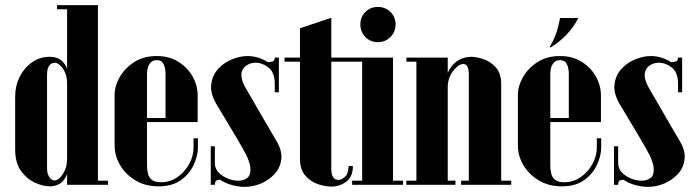

<svg xmlns="http://www.w3.org/2000/svg" viewBox="-20 -719 2720 747"><path d="M361 0V-699H241V0ZM241 -683V-699H202V-683ZM400 0V-16H361V0ZM241 -394V-103Q241 -76 232.5 -57Q224 -38 213 -27.5Q202 -17 193 -17Q185 -17 178 -23Q171 -29 167 -39.5Q163 -50 163 -65V-429Q163 -444 167 -454.5Q171 -465 178 -470Q185 -475 193 -475Q202 -475 213 -465.5Q224 -456 232.5 -438Q241 -420 241 -394ZM250 -102V-392Q250 -425 242 -448.5Q234 -472 217.5 -485Q201 -498 173 -498Q135 -498 104.5 -476.5Q74 -455 56.5 -420Q39 -385 39 -343V-138Q39 -85 62 -53.5Q85 -22 116.5 -8Q148 6 174 6Q196 6 213 -4.5Q230 -15 240 -39Q250 -63 250 -102Z M426 -351Q426 -384 445.5 -418.5Q465 -453 501.5 -477Q538 -501 590 -501Q638 -501 673.5 -479Q709 -457 729 -422Q749 -387 749 -348V-244H624V-434Q624 -443 621.5 -455Q619 -467 612 -476Q605 -485 590 -485Q575 -485 566.5 -476Q558 -467 555 -455Q552 -443 552 -434V-75Q552 -57 556 -42Q560 -27 572 -18.5Q584 -10 607 -10Q642 -10 670.5 -30Q699 -50 716 -81Q733 -112 733 -145V-181H750V-145Q750 -113 733.5 -77.5Q717 -42 683.5 -18Q650 6 597 6Q545 6 506.5 -17.5Q468 -41 447 -77Q426 -113 426 -152ZM475 -244V-260H749V-244Z M1065 -383H1049V-393Q1049 -437 1025 -456Q1001 -475 974 -475Q960 -475 947 -469Q934 -463 926 -451.5Q918 -440 919.5 -421.5Q921 -403 935 -378Q955 -344 973 -312.5Q991 -281 1007 -253.5Q1023 -226 1036 -204Q1049 -182 1057 -168Q1078 -132 1074.5 -100Q1071 -68 1050 -44Q1029 -20 997.5 -6Q966 8 931 8Q903 8 872.5 -2Q842 -12 821 -32.5Q800 -53 800 -84V-97H816V-84Q816 -63 830.5 -48Q845 -33 866 -24.5Q887 -16 907 -16Q930 -16 943.5 -28Q957 -40 954 -68Q951 -96 924 -142Q912 -163 900 -183.5Q888 -204 875.5 -224.5Q863 -245 851 -265.5Q839 -286 826 -307Q798 -352 801.5 -388Q805 -424 827.5 -449.5Q850 -475 882 -488Q914 -501 944 -501Q971 -501 999 -489.5Q1027 -478 1046 -454Q1065 -430 1065 -392ZM1049 -360V-436L1019 -477Q1030 -477 1039.5 -479.5Q1049 -482 1049 -495H1065V-360ZM816 -150V-54L840 -20Q830 -20 823 -17Q816 -14 816 0H800V-150Z M1147 -609 1269 -650V-61Q1269 -39 1276.5 -29Q1284 -19 1297 -19Q1309 -19 1322.5 -31.5Q1336 -44 1336 -73H1353Q1353 -32 1327.5 -12.5Q1302 7 1269 7Q1247 7 1218.5 -2Q1190 -11 1168.5 -35Q1147 -59 1147 -102ZM1269 -479V-495H1359V-479ZM1087 -479V-495H1147V-479Z M1389 -495H1509V0H1389ZM1509 0V-16H1548V0ZM1350 0V-16H1389V0ZM1350 -479V-495H1389V-479ZM1382 -624Q1382 -653 1401.5 -672.5Q1421 -692 1450 -692Q1479 -692 1499 -672.5Q1519 -653 1519 -624Q1519 -595 1499 -575Q1479 -555 1450 -555Q1421 -555 1401.5 -575Q1382 -595 1382 -624Z M1707 0V-352Q1707 -404 1722 -436Q1737 -468 1761 -483Q1785 -498 1813 -498Q1833 -498 1860.5 -489Q1888 -480 1909 -457Q1930 -434 1930 -392V0H1804V-427Q1804 -450 1798.5 -460Q1793 -470 1783 -470Q1773 -470 1762.5 -462.5Q1752 -455 1742.5 -442.5Q1733 -430 1727.5 -414Q1722 -398 1722 -380V0ZM1600 0V-495H1722V0ZM1722 0V-16H1752V0ZM1561 0V-16H1600V0ZM1561 -479V-495H1600V-479ZM1930 0V-16H1969V0ZM1774 0V-16H1804V0Z M1995 -351Q1995 -384 2014.5 -418.5Q2034 -453 2070.5 -477Q2107 -501 2159 -501Q2207 -501 2242.5 -479Q2278 -457 2298 -422Q2318 -387 2318 -348V-244H2193V-434Q2193 -443 2190.5 -455Q2188 -467 2181 -476Q2174 -485 2159 -485Q2144 -485 2135.5 -476Q2127 -467 2124 -455Q2121 -443 2121 -434V-75Q2121 -57 2125 -42Q2129 -27 2141 -18.5Q2153 -10 2176 -10Q2211 -10 2239.5 -30Q2268 -50 2285 -81Q2302 -112 2302 -145V-181H2319V-145Q2319 -113 2302.5 -77.5Q2286 -42 2252.5 -18Q2219 6 2166 6Q2114 6 2075.5 -17.5Q2037 -41 2016 -77Q1995 -113 1995 -152ZM2044 -244V-260H2318V-244ZM2123 -535H2118Q2138 -570 2146 -595.5Q2154 -621 2159 -649H2230Q2212 -613 2183.5 -583.5Q2155 -554 2123 -535Z M2634 -383H2618V-393Q2618 -437 2594 -456Q2570 -475 2543 -475Q2529 -475 2516 -469Q2503 -463 2495 -451.5Q2487 -440 2488.5 -421.5Q2490 -403 2504 -378Q2524 -344 2542 -312.5Q2560 -281 2576 -253.5Q2592 -226 2605 -204Q2618 -182 2626 -168Q2647 -132 2643.5 -100Q2640 -68 2619 -44Q2598 -20 2566.5 -6Q2535 8 2500 8Q2472 8 2441.5 -2Q2411 -12 2390 -32.5Q2369 -53 2369 -84V-97H2385V-84Q2385 -63 2399.5 -48Q2414 -33 2435 -24.5Q2456 -16 2476 -16Q2499 -16 2512.5 -28Q2526 -40 2523 -68Q2520 -96 2493 -142Q2481 -163 2469 -183.5Q2457 -204 2444.5 -224.5Q2432 -245 2420 -265.5Q2408 -286 2395 -307Q2367 -352 2370.5 -388Q2374 -424 2396.5 -449.5Q2419 -475 2451 -488Q2483 -501 2513 -501Q2540 -501 2568 -489.5Q2596 -478 2615 -454Q2634 -430 2634 -392ZM2618 -360V-436L2588 -477Q2599 -477 2608.5 -479.5Q2618 -482 2618 -495H2634V-360ZM2385 -150V-54L2409 -20Q2399 -20 2392 -17Q2385 -14 2385 0H2369V-150Z"/></svg>

Font: Emberly Black
Style: Regular
Weight: 900
Designer: Rajesh Rajput
Foundry: Rajesh Rajput
Version: Version 1.000